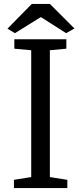

<svg xmlns="http://www.w3.org/2000/svg" viewBox="-20 -958 413 978"><path d="M142 -938H234L359 -813L317 -789L188 -871L56 -789L18 -812ZM139 -56V-702L53 -710V-758H318V-710L234 -702V-56L323 -42V0H51V-42Z"/></svg>

Font: Martel DemiBold
Style: Regular
Weight: 600
Designer: Dan Reynolds
Foundry: Dan Reynolds
Version: Version 1.001; ttfautohint (v1.1) -l 5 -r 5 -G 72 -x 0 -D la